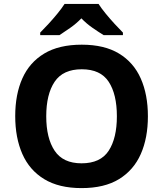

<svg xmlns="http://www.w3.org/2000/svg" viewBox="-20 -954 836 984"><path d="M738 -358Q738 -247 701.5 -164.5Q665 -82 590 -36Q515 10 398 10Q282 10 206.5 -36Q131 -82 94.5 -165Q58 -248 58 -359Q58 -470 94.5 -552Q131 -634 206.5 -679.5Q282 -725 399 -725Q515 -725 590 -679.5Q665 -634 701.5 -551.5Q738 -469 738 -358ZM217 -358Q217 -246 260 -181.5Q303 -117 398 -117Q495 -117 537 -181.5Q579 -246 579 -358Q579 -471 537 -535Q495 -599 399 -599Q303 -599 260 -535Q217 -471 217 -358ZM485 -934Q499 -912 521.5 -884.5Q544 -857 568 -831Q592 -805 610 -787V-774H511Q485 -790 454 -811.5Q423 -833 397 -860Q371 -833 341 -812Q311 -791 285 -774H186V-787Q205 -806 228.5 -831.5Q252 -857 274.5 -884.5Q297 -912 311 -934Z"/></svg>

Font: Noto Sans Kawi
Style: Bold
Weight: 700
Designer: Fadhl Haqq
Version: Version 1.000